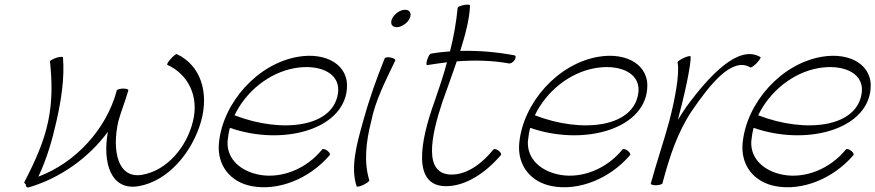

<svg xmlns="http://www.w3.org/2000/svg" viewBox="-20 -789 3766 826"><path d="M104 17C238 -22 362 -110 444 -222C420 -86 458 32 576 12C705 -10 808 -136 845 -267C880 -392 843 -508 741 -556C738 -558 726 -549 715 -536C703 -524 697 -512 700 -510C790 -469 837 -374 810 -267C784 -158 699 -55 591 -37C486 -19 461 -142 489 -267C501 -311 520 -356 532 -400C534 -404 525 -408 511 -408C497 -408 484 -404 482 -400C482 -398 481 -396 481 -395C437 -234 306 -89 145 -29C182 -107 205 -188 223 -268C244 -361 258 -454 251 -542C251 -546 239 -545 224 -541C209 -536 196 -529 195 -525C204 -441 206 -355 187 -266C169 -178 129 -91 85 -6C83 -3 86 0 91 4C90 13 95 19 104 17Z M1398 -121C1402 -125 1398 -133 1389 -140C1381 -147 1370 -150 1366 -146C1297 -61 1190 -20 1097 -37C1019 -51 955 -102 959 -181C961 -200 964 -220 969 -239C1193 -161 1454 -229 1472 -403C1484 -510 1383 -565 1264 -545C1088 -516 939 -347 922 -175C912 -78 971 -5 1064 12C1176 33 1309 -18 1398 -121ZM1249 -496C1345 -513 1440 -481 1435 -397C1422 -240 1193 -214 989 -293C1037 -394 1137 -477 1249 -496Z M1742 -709C1747 -719 1748 -729 1744 -736C1740 -743 1733 -747 1723 -747C1713 -747 1701 -743 1691 -736C1681 -729 1672 -719 1667 -709C1662 -699 1662 -690 1665 -683C1669 -676 1677 -672 1687 -672C1697 -672 1708 -676 1718 -683C1729 -690 1737 -699 1742 -709ZM1635 -538C1599 -449 1567 -358 1542 -267C1515 -170 1487 -71 1514 12C1514 16 1527 14 1542 7C1557 0 1569 -9 1569 -13C1545 -89 1554 -178 1577 -267C1594 -355 1639 -442 1680 -528C1683 -533 1675 -538 1663 -541C1651 -544 1638 -543 1635 -538Z M1818 -509C1847 -513 1875 -518 1903 -521C1888 -465 1869 -409 1850 -354C1786 -178 1753 12 1899 12C1984 12 2070 -46 2134 -121C2138 -125 2135 -133 2126 -140C2117 -147 2107 -150 2103 -146C2055 -87 1991 -38 1923 -38C1800 -38 1834 -202 1883 -350C1903 -406 1925 -466 1945 -525C2023 -531 2099 -529 2170 -516C2177 -515 2188 -521 2194 -531C2200 -540 2200 -549 2193 -551C2118 -565 2040 -572 1960 -570C1983 -642 2000 -710 2002 -764C2004 -769 1993 -770 1978 -768C1963 -765 1950 -760 1949 -756C1943 -694 1932 -631 1916 -568C1889 -566 1861 -563 1833 -558C1829 -557 1822 -546 1818 -532C1813 -518 1814 -508 1818 -509Z M2690 -121C2694 -125 2690 -133 2681 -140C2673 -147 2662 -150 2658 -146C2589 -61 2482 -20 2389 -37C2311 -51 2247 -102 2251 -181C2253 -200 2256 -220 2261 -239C2485 -161 2746 -229 2764 -403C2776 -510 2675 -565 2556 -545C2380 -516 2231 -347 2214 -175C2204 -78 2263 -5 2356 12C2468 33 2601 -18 2690 -121ZM2541 -496C2637 -513 2732 -481 2727 -397C2714 -240 2485 -214 2281 -293C2329 -394 2429 -477 2541 -496Z M2830 0C2831 -4 2832 -8 2833 -12C2861 -115 2894 -219 2957 -313C3034 -425 3129 -546 3208 -499C3211 -497 3223 -505 3235 -517C3247 -530 3254 -541 3252 -543C3158 -600 3031 -464 2931 -327C2919 -309 2907 -291 2896 -273C2922 -368 2954 -511 2951 -546C2950 -550 2938 -547 2922 -540C2907 -533 2895 -525 2895 -521C2905 -470 2882 -354 2859 -267C2835 -178 2804 -89 2780 0C2778 4 2787 8 2801 8C2815 8 2828 4 2830 0Z M3651 -121C3655 -125 3651 -133 3642 -140C3634 -147 3623 -150 3619 -146C3550 -61 3443 -20 3350 -37C3272 -51 3208 -102 3212 -181C3214 -200 3217 -220 3222 -239C3446 -161 3707 -229 3725 -403C3737 -510 3636 -565 3517 -545C3341 -516 3192 -347 3175 -175C3165 -78 3224 -5 3317 12C3429 33 3562 -18 3651 -121ZM3502 -496C3598 -513 3693 -481 3688 -397C3675 -240 3446 -214 3242 -293C3290 -394 3390 -477 3502 -496Z"/></svg>

Font: Nupuram Thin Italic
Style: Regular
Weight: 100
Designer: Santhosh Thottingal (santhosh.thottingal@gmail.com)
Foundry: SMC
Version: Version 1.000